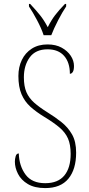

<svg xmlns="http://www.w3.org/2000/svg" viewBox="-20 -951 454 981"><path d="M211 10Q157 10 122.5 -10.5Q88 -31 72 -62.5Q56 -94 56 -125Q56 -138 60 -152.5Q64 -167 76 -167Q78 -103 110.5 -59Q143 -15 211 -15Q276 -15 308.5 -54Q341 -93 341 -165Q341 -212 327.5 -243Q314 -274 284 -299.5Q254 -325 206 -354Q165 -379 135.5 -405.5Q106 -432 90 -469.5Q74 -507 74 -563Q74 -608 91.5 -644.5Q109 -681 142.5 -702.5Q176 -724 223 -724Q265 -724 295 -707.5Q325 -691 341.5 -666Q358 -641 358 -614Q358 -593 352 -583.5Q346 -574 337 -574Q337 -632 307.5 -665.5Q278 -699 223 -699Q162 -699 132 -658Q102 -617 102 -556Q102 -510 115 -480Q128 -450 154.5 -426.5Q181 -403 221 -378Q260 -354 293.5 -327.5Q327 -301 348 -264.5Q369 -228 369 -171Q369 -86 329.5 -38Q290 10 211 10ZM203 -771Q192 -805 169.5 -847.5Q147 -890 128 -918V-931H134Q164 -899 184.5 -873.5Q205 -848 224 -812Q242 -848 261.5 -873.5Q281 -899 312 -931H318V-918Q299 -890 277 -847.5Q255 -805 242 -771Z"/></svg>

Font: Noto Serif Armenian Condensed Thin
Style: Regular
Weight: 100
Width: 3
Designer: Monotype Design Team
Foundry: Monotype Imaging Inc.
Version: Version 2.008; ttfautohint (v1.8.4.7-5d5b)